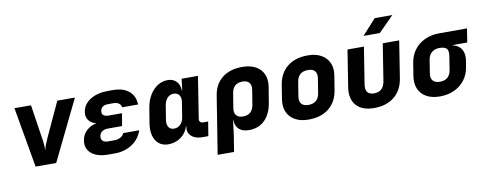

<svg xmlns="http://www.w3.org/2000/svg" viewBox="-75 -1166 4350 1726"><g transform="rotate(-10 2100.0 -302.5)"><path d="M163 0 67 -550H218L265 -241Q270 -213 272.5 -183Q275 -153 273 -127Q279 -153 290.5 -183Q302 -213 315 -240L458 -550H619L351 0Z M884 7H827Q726 7 673 -37.5Q620 -82 632 -157Q640 -208 677 -243Q714 -278 769 -289Q723 -300 700 -331Q677 -362 684 -407Q695 -476 759.5 -516.5Q824 -557 922 -557H968Q1060 -557 1113 -512Q1166 -467 1167 -390H1022Q1019 -413 1000 -426.5Q981 -440 950 -440H904Q839 -440 831 -389Q827 -365 842 -351.5Q857 -338 888 -338H1011L992 -224H863Q830 -224 809 -209Q788 -194 784 -168Q780 -141 796 -125.5Q812 -110 845 -110H902Q933 -110 957.5 -123.5Q982 -137 992 -160H1137Q1112 -83 1044 -38Q976 7 884 7Z M1374 10Q1323 10 1289 -17.5Q1255 -45 1242 -93.5Q1229 -142 1239 -205L1262 -345Q1273 -409 1302 -457Q1331 -505 1373.5 -532.5Q1416 -560 1465 -560Q1516 -560 1546 -529Q1576 -498 1577 -445H1580L1593 -550H1742L1682 -168Q1679 -151 1688.5 -140.5Q1698 -130 1715 -130H1761L1740 0H1685Q1621 0 1586 -32.5Q1551 -65 1559 -117L1560 -125H1558Q1541 -64 1490.5 -27Q1440 10 1374 10ZM1449 -120Q1484 -120 1508 -144.5Q1532 -169 1538 -210L1559 -340Q1566 -381 1549.5 -405.5Q1533 -430 1498 -430Q1464 -430 1441 -405.5Q1418 -381 1411 -340L1390 -210Q1384 -169 1399.5 -144.5Q1415 -120 1449 -120Z M1793 180 1877 -345Q1893 -448 1963.5 -504Q2034 -560 2148 -560Q2219 -560 2268 -533.5Q2317 -507 2339 -458.5Q2361 -410 2351 -345L2328 -205Q2312 -102 2255.5 -46Q2199 10 2111 10Q2052 10 2019.5 -19.5Q1987 -49 1986 -105H1984L1967 30L1943 180ZM2078 -120Q2165 -120 2179 -210L2200 -340Q2207 -384 2188 -407Q2169 -430 2127 -430Q2040 -430 2026 -340L2005 -210Q1998 -167 2017.5 -143.5Q2037 -120 2078 -120Z M2654 10Q2582 10 2532 -18Q2482 -46 2460.5 -95.5Q2439 -145 2449 -210L2470 -340Q2487 -445 2558.5 -502.5Q2630 -560 2745 -560Q2818 -560 2867.5 -532Q2917 -504 2939 -454.5Q2961 -405 2950 -340L2929 -210Q2912 -105 2840.5 -47.5Q2769 10 2654 10ZM2675 -120Q2765 -120 2779 -210L2800 -340Q2807 -384 2787.5 -407Q2768 -430 2724 -430Q2634 -430 2620 -340L2599 -210Q2592 -167 2612 -143.5Q2632 -120 2675 -120Z M3254 10Q3143 10 3090.5 -50Q3038 -110 3054 -214L3107 -550H3257L3204 -215Q3189 -120 3275 -120Q3361 -120 3376 -215L3429 -550H3579L3526 -214Q3510 -108 3438.5 -49Q3367 10 3254 10ZM3270 -645 3397 -785H3558L3419 -645Z M3854 10Q3781 10 3731.5 -17.5Q3682 -45 3660.5 -94.5Q3639 -144 3649 -210L3668 -330Q3679 -396 3716 -445.5Q3753 -495 3811.5 -522.5Q3870 -550 3943 -550H4198L4178 -425H4046V-422Q4099 -410 4123.5 -370Q4148 -330 4139 -270L4129 -210Q4119 -144 4081.5 -94.5Q4044 -45 3986 -17.5Q3928 10 3854 10ZM3875 -120Q3965 -120 3979 -210L3998 -330Q4007 -384 3987 -402Q3967 -420 3923 -420Q3880 -420 3852.5 -397Q3825 -374 3818 -330L3799 -210Q3792 -167 3812 -143.5Q3832 -120 3875 -120Z"/></g></svg>

Font: JetBrains Mono ExtraBold
Style: Italic
Weight: 800
Italic angle: -9°
Monospace: yes
Designer: Philipp Nurullin, Konstantin Bulenkov
Foundry: JetBrains
Version: Version 2.305; ttfautohint (v1.8.4.7-5d5b)